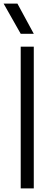

<svg xmlns="http://www.w3.org/2000/svg" viewBox="-35 -1037 285 1057"><path d="M151 -851ZM151 -851H79L-15 -1017H61ZM151 0H79V-780H151Z"/></svg>

Font: Tanohe Sans
Style: Regular
Weight: 400
Designer: Village Type and Design LLC & Cristiano Sobral
Foundry: Cooper Hewitt Smithsonian Design Museum
Version: Version 1.00;September 29, 2021;FontCreator 13.0.0.2655 64-b